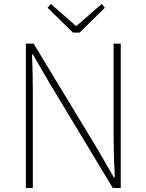

<svg xmlns="http://www.w3.org/2000/svg" viewBox="-20 -945 736 965"><path d="M110 0V-726H149L469 -197L552 -54H557Q551 -159 551 -259V-726H587V0H547L228 -529L145 -672H141Q143 -621 144 -573Q145 -525 145 -473V0ZM347 -781 219 -906 236 -925 361 -815H365L491 -925L507 -906L380 -781Z"/></svg>

Font: Source Han Sans SC ExtraLight
Style: Regular
Weight: 250
Designer: Ryoko NISHIZUKA 西塚涼子 (kana, bopomofo & ideographs); Paul D. Hunt (Latin, Greek & Cyrillic); Sandoll Communications 산돌커뮤니
Foundry: Adobe
Version: Version 2.004;hotconv 1.0.118;makeotfexe 2.5.65603